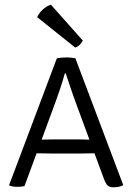

<svg xmlns="http://www.w3.org/2000/svg" viewBox="-20 -790 563 816"><path d="M203 -137.5Q200 -137.5 186.8 -137.8Q173.5 -138 158.2 -138.2Q143 -138.5 135.5 -138.5L84 1Q70.5 4 53.5 4Q34.5 4 21 -1L19 -4L221.5 -542Q226.5 -543.5 240 -544.8Q253.5 -546 262.5 -546Q270.5 -546 283.5 -544.8Q296.5 -543.5 300.5 -542L504 -3Q487.5 6 462.5 6Q445.5 6 437.5 -1.5Q429.5 -9 421.5 -30.5L381.5 -138.5Q375 -138.5 361 -138.2Q347 -138 334.5 -137.8Q322 -137.5 319.5 -137.5ZM219 -365 157 -196.5Q167.5 -197 188 -197.2Q208.5 -197.5 212.5 -197.5H311Q314.5 -197.5 332.2 -197.2Q350 -197 360 -196.5L309.5 -333.5Q302.5 -352 293.2 -378.2Q284 -404.5 275 -431Q266 -457.5 259.5 -478H255.5Q247.5 -448.5 236.5 -415.5Q225.5 -382.5 219 -365ZM196.5 -770 332 -617.5Q327.5 -608 318.8 -599.5Q310 -591 299.5 -588L138 -717Q145.5 -734 161.2 -749Q177 -764 196.5 -770Z"/></svg>

Font: Signika Negative SC Light
Style: Regular
Weight: 300
Designer: Anna Giedryś
Foundry: Anna Giedryś
Version: Version 2.000; ttfautohint (v1.8.3) -l 8 -r 50 -G 200 -x 9 -